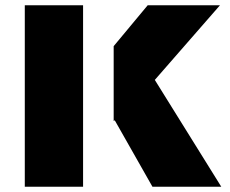

<svg xmlns="http://www.w3.org/2000/svg" viewBox="-20 -708 873 728"><path d="M295 0H74V-688H295ZM411 -533 540 -688H814L567 -405L819 0H558L415 -252L411 -249Z"/></svg>

Font: Archicoco
Style: Regular
Weight: 400
Designer: Hector Gatti
Foundry: Hector Gatti
Version: 1.002